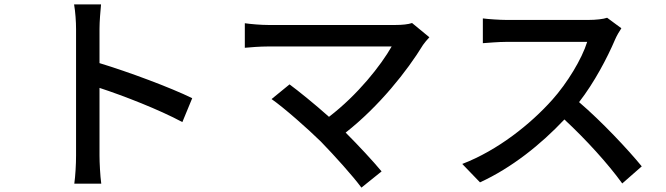

<svg xmlns="http://www.w3.org/2000/svg" viewBox="-20 -802 3040 876"><path d="M857 -354C757 -403 566 -474 434 -514V-670C434 -705 438 -749 441 -782H318C324 -748 327 -702 327 -670V-92C327 -53 324 1 319 36H442C437 0 434 -61 434 -92V-401C544 -365 706 -302 812 -245Z M1860 -697C1843 -691 1815 -688 1783 -688H1205C1171 -688 1124 -692 1097 -696V-584C1118 -586 1165 -590 1205 -590H1767C1718 -504 1613 -370 1481 -269C1415 -328 1339 -389 1301 -417L1219 -350C1275 -311 1384 -215 1444 -156C1508 -90 1589 0 1629 54L1721 -20C1681 -68 1616 -138 1557 -197C1710 -317 1838 -479 1910 -597C1917 -607 1927 -619 1939 -632Z M2750 -721C2733 -715 2700 -711 2663 -711H2292C2261 -711 2203 -715 2183 -718V-605C2199 -606 2253 -611 2292 -611H2659C2635 -533 2568 -423 2500 -347C2401 -236 2251 -116 2089 -54L2170 30C2314 -36 2448 -143 2555 -257C2654 -165 2754 -55 2819 35L2908 -43C2846 -119 2725 -248 2622 -336C2692 -426 2751 -539 2786 -621C2793 -638 2808 -663 2815 -673Z"/></svg>

Font: Source Han Sans KR Medium
Style: Regular
Weight: 500
Designer: Ryoko NISHIZUKA (kana & ideographs); Paul D. Hunt (Latin, Greek & Cyrillic); Wenlong ZHANG (bopomofo); Sandoll Communica
Foundry: Adobe Systems Incorporated
Version: Version 1.001;PS 1.001;hotconv 1.0.78;makeotf.lib2.5.61930